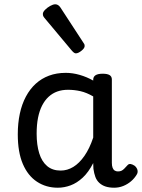

<svg xmlns="http://www.w3.org/2000/svg" viewBox="-20 -859 664 896"><path d="M250 17Q195 17 152.5 -11Q110 -39 86.5 -94Q63 -149 63 -232Q63 -284 72.5 -328.5Q82 -373 101 -408.5Q120 -444 147 -468.5Q174 -493 209 -506Q244 -519 287 -519Q319 -519 352 -509.5Q385 -500 415 -483V-487Q415 -501 426 -508Q437 -515 459 -515Q481 -515 491.5 -508.5Q502 -502 502 -488V-99Q502 -85 505.5 -76Q509 -67 515.5 -63Q522 -59 530 -59Q540 -59 546.5 -62Q553 -65 559.5 -71.5Q566 -78 575 -88Q581 -95 590 -93.5Q599 -92 609 -85Q619 -76 621.5 -65.5Q624 -55 619 -46Q608 -27 591.5 -13Q575 1 555 9Q535 17 513 17Q490 17 473 11.5Q456 6 443.5 -5.5Q431 -17 425 -33.5Q419 -50 416 -71Q416 -76 415.5 -83Q415 -90 415 -98Q393 -55 366 -30Q339 -5 309.5 6Q280 17 250 17ZM151 -235Q151 -183 163 -144Q175 -105 200 -84Q225 -63 263 -63Q294 -63 322 -80Q350 -97 374 -131.5Q398 -166 415 -217V-409Q384 -427 355.5 -433.5Q327 -440 297 -440Q270 -440 247.5 -432Q225 -424 207 -407.5Q189 -391 176.5 -366.5Q164 -342 157.5 -309.5Q151 -277 151 -235ZM334 -610Q330 -610 325.5 -613Q321 -616 315 -623L192 -770Q185 -778 182.5 -782.5Q180 -787 180 -794Q180 -803 190.5 -813.5Q201 -824 214.5 -831.5Q228 -839 238 -839Q252 -839 262 -824L369 -660Q374 -653 374.5 -650Q375 -647 375 -644Q375 -634 360 -622Q345 -610 334 -610Z"/></svg>

Font: Playwrite NG Modern
Style: Regular
Weight: 400
Designer: Veronika Burian, José Scaglione
Foundry: TypeTogether
Version: Version 1.002